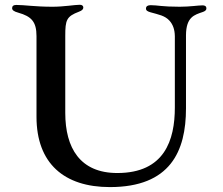

<svg xmlns="http://www.w3.org/2000/svg" viewBox="-20 -755 916 789"><path d="M431.5 13.8C680 13.8 744.3 -133.5 744.3 -309.7V-610.1C744.7 -686.4 779.8 -693.9 812.9 -705.6C821 -708.5 828.1 -712 828.1 -720.5C828.1 -730.1 821 -733 812.5 -733C794 -733 761 -727.3 718.4 -727.3C644.5 -727.3 628.2 -733.7 599.1 -733.7C587.7 -733.7 579.9 -729.8 579.9 -719.8C579.9 -711.6 586.3 -708.1 598.4 -704.5C631.7 -695 657.7 -691.1 676.8 -669.7C690 -654.8 698.2 -634.6 698.5 -605.8V-313.2C698.5 -179 655.9 -44 462 -44C308.9 -44 248.2 -147 248.2 -291.2V-607.6C248.2 -672.9 253.2 -687.5 304.7 -707C317.1 -711.6 322.4 -717 322.4 -724.1C322.4 -730.8 317.5 -735.4 307.9 -735.4C287.6 -735.4 242.9 -727.3 195.7 -727.3C123.2 -727.3 81 -734.7 46.9 -734.7C34.8 -734.7 29.8 -729.4 29.8 -721.6C29.8 -713.8 35.9 -708.1 55.4 -702.8C109.4 -687.5 130 -665.5 130 -606.5V-275.2C130 -83.1 244 13.8 431.5 13.8Z"/></svg>

Font: Margiela Serif Medium
Style: Regular
Weight: 500
Designer: Andreas Faust, Stefan Endress
Version: Version 1.002;FEAKit 1.0